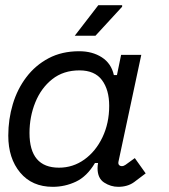

<svg xmlns="http://www.w3.org/2000/svg" viewBox="-20 -708 652 742"><path d="M184 14Q104 14 58 -41Q12 -96 12 -184Q12 -247 29.5 -305.5Q47 -364 82 -410Q117 -456 168 -483Q219 -510 286 -510Q337 -510 373.5 -486.5Q410 -463 420 -418H432L448 -496H526L438 -84Q436 -75 440 -70.5Q444 -66 451 -66Q458 -66 465 -71L501 -97L543 -38L498 -4Q473 14 437 14Q408 14 382.5 -2.5Q357 -19 357 -58Q357 -63 357.5 -68Q358 -73 359 -78H347Q316 -26 273.5 -6Q231 14 184 14ZM208 -60Q262 -60 306 -91.5Q350 -123 376 -177.5Q402 -232 402 -299Q402 -361 374 -398.5Q346 -436 287 -436Q225 -436 182 -402Q139 -368 116.5 -312.5Q94 -257 94 -194Q94 -60 208 -60ZM269 -570 360 -688H452V-682L349 -570Z"/></svg>

Font: Space Mono
Style: Italic
Weight: 400
Italic angle: -12°
Monospace: yes
Designer: Colophon Foundry + Benjamin Critton
Foundry: Colophon Foundry & Benjamin Critton
Version: Version 1.003; ttfautohint (v1.8.4.7-5d5b)